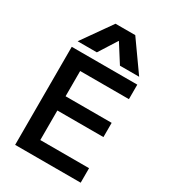

<svg xmlns="http://www.w3.org/2000/svg" viewBox="-235 -1119 1104 1238"><g transform="rotate(30 317.0 -500.0)"><path d="M81 -730H569V-622H206V-434H549V-328H206V-108H569V0H81ZM251 -1000H398L554 -780H411L326 -914H324L239 -780H96Z"/></g></svg>

Font: Enso SemiBold
Style: Regular
Weight: 600
Designer: Coji Morishita
Foundry: UNDERFOREST DESIGN
Version: Version 1.000